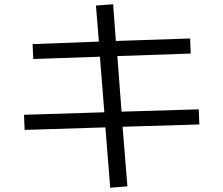

<svg xmlns="http://www.w3.org/2000/svg" viewBox="-20 -807 1040 894"><path d="M426.8 -781.2 506.8 -787.1 519.5 -616.2 865.2 -627.9 868.2 -557.6 526.4 -545.9 545.9 -287.1 905.3 -297.9 908.2 -227.5 550.8 -216.8 573.2 60.5 493.2 67.4 470.7 -213.9 94.7 -202.1 91.8 -272.5 465.8 -284.2 445.3 -543 134.8 -532.2 131.8 -601.6 440.4 -613.3Z"/></svg>

Font: Mgen+ 1c regular
Style: Regular
Weight: 400
Designer: [Source Han Sans]
Ryoko NISHIZUKA  (kana & ideographs); Paul D. Hunt (Latin, Greek & Cyrillic); Wenlong ZHANG  (bopomofo
Version: Version 1.059.20150602